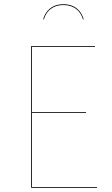

<svg xmlns="http://www.w3.org/2000/svg" viewBox="-20 -901 535 921"><path d="M284.3 -880.7C228.9 -880.7 197.9 -848.3 187.1 -808.2L190.5 -807.9C203.4 -851.9 236.3 -876.8 284.3 -876.8C332.2 -876.8 365.1 -851.9 378.1 -807.9L381.5 -808.2C370.6 -848.3 339.6 -880.7 284.3 -880.7ZM435.8 -680.1H129.3V0H445.6V-3.9H133.3V-358.9H392.8V-362.8H133.3V-676.2H435.6Z"/></svg>

Font: Fira Sans Four
Style: Regular
Weight: 100
Designer: Carrois Corporate & Edenspiekermann AG
Foundry: Carrois Corporate GbR & Edenspiekermann AG
Version: Version 4.203;PS 004.203;hotconv 1.0.88;makeotf.lib2.5.64775